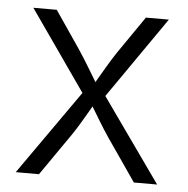

<svg xmlns="http://www.w3.org/2000/svg" viewBox="-44 -590 620 634"><g transform="rotate(5 265.5 -273.0)"><path d="M30.8 0H107.9L206.1 -141.6C229.5 -176.3 246.6 -208 264.6 -238.3C283.2 -208 301.3 -176.3 324.7 -141.6L422.4 0H499.5L303.7 -276.4L490.7 -545.9H414.6L330.1 -423.3C305.2 -386.2 286.6 -352.1 267.1 -319.3C247.1 -352.1 227.5 -386.2 202.6 -423.3L119.1 -545.9H41.5L227.5 -279.8Z"/></g></svg>

Font: Raveo Light
Style: Regular
Weight: 300
Designer: Jakub Foglar, Rasmus Andersson (Inter)
Foundry: Jakubfoglar.com
Version: Version 1.100;Glyphs 3.2.3 (3260)